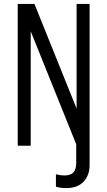

<svg xmlns="http://www.w3.org/2000/svg" viewBox="-20 -740 545 975"><path d="M70 0V-720H155L399 -114L369 -112V-720H435V0H370L126 -606L136 -608V0ZM318 215Q299 215 288.5 213.5Q278 212 264 208V145Q276 148 286 149.5Q296 151 306 151Q337 151 352 136.5Q367 122 367 88V-21H435V98Q435 150 404.5 182.5Q374 215 318 215Z"/></svg>

Font: Instrument Sans Condensed
Style: Regular
Weight: 400
Width: 3
Designer: Rodrigo Fuenzalida
Foundry: fragTYPE
Version: Version 1.000;gftools[0.9.28]